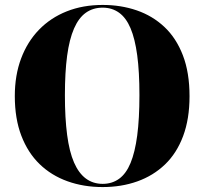

<svg xmlns="http://www.w3.org/2000/svg" viewBox="-20 -743 828 778"><path d="M396 -723Q470 -723 534 -701Q598 -679 646 -634Q694 -589 721 -519Q748 -449 748 -353Q748 -261 722 -191.5Q696 -122 648.5 -76.5Q601 -31 536.5 -8Q472 15 396 15Q319 15 253.5 -8.5Q188 -32 140.5 -78Q93 -124 66.5 -193Q40 -262 40 -354Q40 -438 65.5 -506Q91 -574 138 -622.5Q185 -671 250.5 -697Q316 -723 396 -723ZM396 -712Q357 -712 328 -691.5Q299 -671 280 -627.5Q261 -584 252 -517Q243 -450 243 -357Q243 -265 252 -196.5Q261 -128 280 -84.5Q299 -41 328 -19.5Q357 2 396 2Q434 2 462.5 -18.5Q491 -39 509 -82.5Q527 -126 536 -194Q545 -262 545 -358Q545 -452 536 -519Q527 -586 509 -628.5Q491 -671 462.5 -691.5Q434 -712 396 -712Z"/></svg>

Font: Kalnia Thin SemiBold
Style: Regular
Weight: 600
Version: Version 1.105